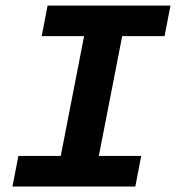

<svg xmlns="http://www.w3.org/2000/svg" viewBox="-20 -679 641 699"><path d="M153.3 -658.7H600.6L579.1 -547.4H424.8L339.8 -111.3H494.1L472.7 0H25.4L46.9 -111.3H201.2L286.1 -547.4H131.8Z"/></svg>

Font: Liberation Mono
Style: Bold Italic
Weight: 700
Italic angle: -12°
Monospace: yes
Designer: Steve Matteson
Foundry: Ascender Corporation
Version: Version 2.1.5